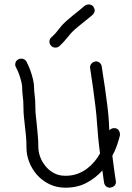

<svg xmlns="http://www.w3.org/2000/svg" viewBox="-20 -829 606 882"><path d="M509.8 -240.2Q531.2 -235.4 531.2 -208Q526.4 -188.5 518.1 -163.6Q509.8 -138.7 496.1 -113.3Q502 -66.4 506.8 -32.2Q511.7 2 512.7 5.9Q512.7 16.6 505.9 23.9Q499 31.2 485.4 33.2Q474.6 33.2 467.3 26.9Q460 20.5 458 9.8Q458 7.8 455.6 -7.3Q453.1 -22.5 450.2 -45.9Q419.9 -11.7 377.9 10.7Q335.9 33.2 280.3 33.2Q240.2 33.2 207 17.1Q173.8 1 150.4 -25.4Q127 -51.8 114.3 -84.5Q101.6 -117.2 101.6 -151.4Q101.6 -180.7 99.1 -207Q96.7 -233.4 93.8 -255.9Q91.8 -275.4 89.8 -293.5Q87.9 -311.5 87.9 -329.1Q87.9 -348.6 86.9 -364.3Q85.9 -379.9 84 -391.6Q83 -400.4 82.5 -407.7Q82 -415 82 -422.9Q82 -436.5 78.6 -451.2Q75.2 -465.8 70.8 -479Q66.4 -492.2 61.5 -502.9Q56.6 -513.7 53.7 -519.5Q49.8 -524.4 49.8 -532.2Q49.8 -548.8 64.5 -556.6Q70.3 -559.6 77.1 -559.6Q93.8 -559.6 101.6 -545.9Q101.6 -544.9 107.4 -533.7Q113.3 -522.5 119.6 -504.9Q126 -487.3 131.3 -465.8Q136.7 -444.3 136.7 -422.9Q136.7 -418 137.2 -411.1Q137.7 -404.3 138.7 -396.5Q140.6 -383.8 141.6 -367.7Q142.6 -351.6 142.6 -329.1Q142.6 -314.5 144.5 -298.3Q146.5 -282.2 148.4 -262.7Q150.4 -237.3 153.3 -210Q156.2 -182.6 156.2 -151.4Q156.2 -130.9 164.6 -108.4Q172.9 -85.9 188.5 -66.4Q204.1 -46.9 227.1 -34.2Q250 -21.5 280.3 -21.5Q310.5 -21.5 335 -30.3Q359.4 -39.1 378.9 -53.7Q398.4 -68.4 413.6 -86.4Q428.7 -104.5 439.5 -124Q434.6 -160.2 431.2 -196.3Q427.7 -232.4 425.8 -261.7Q423.8 -295.9 418.5 -339.8Q413.1 -383.8 407.7 -422.9Q402.3 -461.9 397.9 -489.7Q393.6 -517.6 393.6 -519.5Q393.6 -529.3 400.4 -537.1Q407.2 -544.9 420.9 -546.9Q430.7 -546.9 438 -540.5Q445.3 -534.2 447.3 -524.4Q447.3 -521.5 451.7 -494.1Q456.1 -466.8 461.9 -427.7Q467.8 -388.7 473.1 -344.2Q478.5 -299.8 480.5 -264.6Q480.5 -256.8 481 -248.5Q481.4 -240.2 482.4 -230.5Q487.3 -235.4 493.2 -238.3Q499 -241.2 509.8 -240.2ZM369.1 -802.7Q377.9 -808.6 387.7 -808.6Q399.4 -808.6 408.2 -799.8Q415 -789.1 415 -781.2Q415 -770.5 405.3 -760.7Q391.6 -749 382.8 -742.2Q374 -735.4 367.2 -729.5Q358.4 -722.7 349.6 -715.3Q340.8 -708 324.2 -694.3Q310.5 -681.6 303.7 -673.8Q296.9 -666 291 -658.2Q284.2 -650.4 276.4 -641.1Q268.6 -631.8 252.9 -617.2Q246.1 -610.4 234.4 -610.4Q221.7 -610.4 214.8 -619.1Q207 -627 207 -637.7Q207 -649.4 215.8 -657.2Q229.5 -669.9 235.8 -677.2Q242.2 -684.6 248 -692.4Q254.9 -701.2 263.2 -710.9Q271.5 -720.7 288.1 -735.4Q304.7 -750 314.5 -757.8Q324.2 -765.6 333 -772.5Q340.8 -778.3 348.6 -785.2Q356.4 -792 369.1 -802.7Z"/></svg>

Font: Coming Soon
Style: Regular
Weight: 400
Designer: Dathan Boardman
Foundry: Open Window
Version: Version 1.002